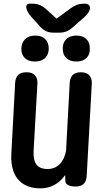

<svg xmlns="http://www.w3.org/2000/svg" viewBox="-20 -984 555 1052"><path d="M362 -530 342 -159C332 -100 297 -58 241 -58C183 -58 161 -91 164 -156L185 -526C187 -565 166 -588 127 -588H124C86 -588 65 -569 63 -530L42 -140C35 0 113 48 201 48C250 48 301 28 337 -25L338 7C338 27 358 38 395 38C432 38 453 19 455 -20L483 -526C485 -565 463 -588 424 -588H423C385 -588 364 -569 362 -530ZM153 -890 200 -838C221 -815 243 -805 274 -805H303C333 -805 355 -813 377 -833L442 -890C483 -926 484 -964 442 -964C413 -964 392 -956 368 -939L290 -882L230 -936C208 -956 185 -964 155 -964H143C114 -964 118 -929 153 -890ZM97 -718C96 -677 121 -647 170 -647C228 -647 247 -683 247 -718C247 -759 223 -789 174 -789C118 -789 98 -753 97 -718ZM324 -718C323 -677 348 -647 397 -647C456 -647 474 -685 472 -718C473 -758 449 -789 400 -789C341 -789 323 -750 324 -718Z"/></svg>

Font: 寒蝉团圆体 Round
Style: Regular
Weight: 500
Designer: 寒蝉字型
Version: Version 2.700;Glyphs 3.1.1 (3135)